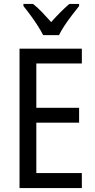

<svg xmlns="http://www.w3.org/2000/svg" viewBox="-20 -963 488 983"><path d="M399 0H80V-714H399V-638H166V-411H385V-335H166V-77H399ZM201 -783Q190 -805 173 -831.5Q156 -858 137 -884Q118 -910 100 -932V-943H149Q171 -926 195 -901Q219 -876 242 -850Q268 -879 288.5 -899.5Q309 -920 335 -943H385V-932Q369 -912 349 -886Q329 -860 311 -833Q293 -806 282 -783Z"/></svg>

Font: Noto Sans Thai Condensed
Style: Regular
Weight: 400
Width: 3
Designer: Monotype Design Team
Foundry: Monotype Imaging Inc.
Version: Version 2.002